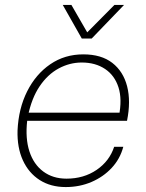

<svg xmlns="http://www.w3.org/2000/svg" viewBox="-20 -747 592 777"><path d="M246 10Q185 10 140.5 -18.5Q96 -47 72.5 -98.5Q49 -150 51 -219Q55 -308 90 -377.5Q125 -447 183.5 -487Q242 -527 317 -527Q390 -527 434.5 -492.5Q479 -458 494.5 -397.5Q510 -337 494 -258H90Q82 -187 99 -134.5Q116 -82 155 -53Q194 -24 249 -24Q319 -24 371 -59.5Q423 -95 442 -153H479Q466 -104 432 -67.5Q398 -31 350 -10.5Q302 10 246 10ZM93 -277 80 -291H478L461 -276Q475 -345 459.5 -393.5Q444 -442 405 -468Q366 -494 311 -494Q262 -494 217.5 -470Q173 -446 140.5 -398Q108 -350 93 -277ZM311 -591 234 -727H269L333 -616L443 -727H482L351 -591Z"/></svg>

Font: Mona Sans
Style: Italic
Weight: 200
Italic angle: -11.6951°
Designer: Deni Anggara
Foundry: GitHub
Version: Version 2.000